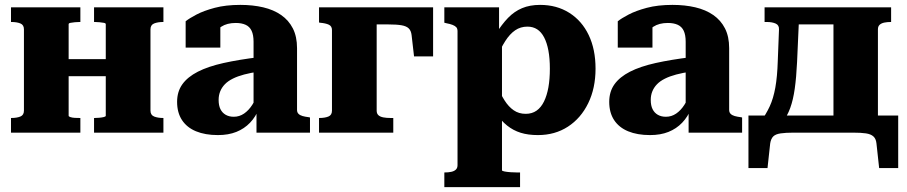

<svg xmlns="http://www.w3.org/2000/svg" viewBox="-20 -543 3712 786"><path d="M78 -90V-423Q78 -441 63.5 -447Q49 -453 26 -453H25V-513H309V-453H306Q297 -453 286.5 -452Q276 -451 268.5 -449.5Q261 -448 261 -444V-69Q261 -66 268.5 -63.5Q276 -61 286.5 -60.5Q297 -60 306 -60H309V0H25V-60H26Q49 -60 63.5 -66Q78 -72 78 -90ZM413 -69V-444Q413 -448 405.5 -449.5Q398 -451 387 -452Q376 -453 368 -453H365V-513H649V-453H648Q626 -453 611 -447Q596 -441 596 -423V-90Q596 -72 611 -66Q626 -60 648 -60H649V0H365V-60H368Q376 -60 387 -61Q398 -62 405.5 -64Q413 -66 413 -69ZM194 -231V-301H485V-231Z M1040 -309V-250Q1006 -245 979.5 -238Q953 -231 933 -221Q913 -211 900.5 -198Q888 -185 881.5 -169Q875 -153 875 -134Q875 -111 882.5 -96Q890 -81 904 -73Q918 -65 937 -65Q960 -65 979 -78Q998 -91 1012.5 -113.5Q1027 -136 1039 -168L1041 -100Q1027 -65 1003.5 -40.5Q980 -16 947.5 -3Q915 10 872 10Q820 10 782.5 -5.5Q745 -21 725 -51.5Q705 -82 705 -126Q705 -168 726.5 -198Q748 -228 790 -249.5Q832 -271 895 -285Q958 -299 1040 -309ZM1030 0V-99L1018 -97V-372Q1018 -400 1010 -417Q1002 -434 985.5 -441.5Q969 -449 945 -449Q909 -449 885.5 -433.5Q862 -418 849 -396Q841 -406 840 -415Q839 -424 843.5 -432.5Q848 -441 858 -447Q868 -453 882 -455V-348H740V-456Q755 -468 784.5 -483.5Q814 -499 859 -511Q904 -523 964 -523Q1015 -523 1057.5 -513Q1100 -503 1131 -481.5Q1162 -460 1179 -426.5Q1196 -393 1196 -346V-93Q1196 -83 1202 -77Q1208 -71 1218.5 -68Q1229 -65 1245 -63L1249 -62V0Z M1339 -90V-420Q1339 -436 1326 -442Q1313 -448 1290 -450L1286 -451V-513H1522V-90Q1522 -78 1529 -71.5Q1536 -65 1549 -62.5Q1562 -60 1579 -60H1590V0H1286V-60H1287Q1310 -60 1324.5 -66Q1339 -72 1339 -90ZM1445 -443V-513H1753V-312H1675L1665 -399Q1663 -417 1653.5 -426.5Q1644 -436 1624 -439.5Q1604 -443 1570 -443Z M2109 223H1799V163H1800Q1815 163 1827 160.5Q1839 158 1846 151.5Q1853 145 1853 133V-415Q1853 -426 1848 -431.5Q1843 -437 1833 -441Q1823 -445 1807 -448L1799 -450V-513H2023V-381L2035 -379V154Q2035 157 2045.5 159Q2056 161 2070 162Q2084 163 2096 163H2109ZM2182 10Q2142 10 2111.5 0.5Q2081 -9 2056 -29Q2031 -49 2010 -80L2014 -194Q2029 -158 2045.5 -132Q2062 -106 2083 -91.5Q2104 -77 2132 -77Q2158 -77 2176.5 -90Q2195 -103 2207 -127.5Q2219 -152 2225 -185.5Q2231 -219 2231 -262Q2231 -304 2225 -336Q2219 -368 2207.5 -390Q2196 -412 2179 -423Q2162 -434 2139 -434Q2111 -434 2089 -419Q2067 -404 2048.5 -375Q2030 -346 2013 -306L2009 -403Q2034 -443 2059.5 -469.5Q2085 -496 2117 -509.5Q2149 -523 2191 -523Q2259 -523 2310.5 -490.5Q2362 -458 2390 -399.5Q2418 -341 2418 -262Q2418 -182 2388 -120.5Q2358 -59 2305 -24.5Q2252 10 2182 10Z M2809 -309V-250Q2775 -245 2748.5 -238Q2722 -231 2702 -221Q2682 -211 2669.5 -198Q2657 -185 2650.5 -169Q2644 -153 2644 -134Q2644 -111 2651.5 -96Q2659 -81 2673 -73Q2687 -65 2706 -65Q2729 -65 2748 -78Q2767 -91 2781.5 -113.5Q2796 -136 2808 -168L2810 -100Q2796 -65 2772.5 -40.5Q2749 -16 2716.5 -3Q2684 10 2641 10Q2589 10 2551.5 -5.5Q2514 -21 2494 -51.5Q2474 -82 2474 -126Q2474 -168 2495.5 -198Q2517 -228 2559 -249.5Q2601 -271 2664 -285Q2727 -299 2809 -309ZM2799 0V-99L2787 -97V-372Q2787 -400 2779 -417Q2771 -434 2754.5 -441.5Q2738 -449 2714 -449Q2678 -449 2654.5 -433.5Q2631 -418 2618 -396Q2610 -406 2609 -415Q2608 -424 2612.5 -432.5Q2617 -441 2627 -447Q2637 -453 2651 -455V-348H2509V-456Q2524 -468 2553.5 -483.5Q2583 -499 2628 -511Q2673 -523 2733 -523Q2784 -523 2826.5 -513Q2869 -503 2900 -481.5Q2931 -460 2948 -426.5Q2965 -393 2965 -346V-93Q2965 -83 2971 -77Q2977 -71 2987.5 -68Q2998 -65 3014 -63L3018 -62V0Z M3392 -17V-513H3628V-453H3627Q3612 -453 3600 -450.5Q3588 -448 3581 -441.5Q3574 -435 3574 -423V-17ZM3209 -443V-513H3471V-443ZM3568 44Q3566 25 3555.5 15.5Q3545 6 3525 3Q3505 0 3472 0H3229Q3197 0 3176 3Q3155 6 3145.5 15.5Q3136 25 3133 44L3122 145H3044V-70H3657V145H3579ZM3164 -293 3169 -422Q3170 -440 3155.5 -446.5Q3141 -453 3119 -453H3110V-513H3253L3243 -289Q3240 -226 3233.5 -180Q3227 -134 3215 -101Q3203 -68 3184 -44H3093Q3116 -75 3131 -107.5Q3146 -140 3154 -184.5Q3162 -229 3164 -293Z"/></svg>

Font: Roboto Serif 36pt
Style: Bold
Weight: 700
Version: Version 1.008